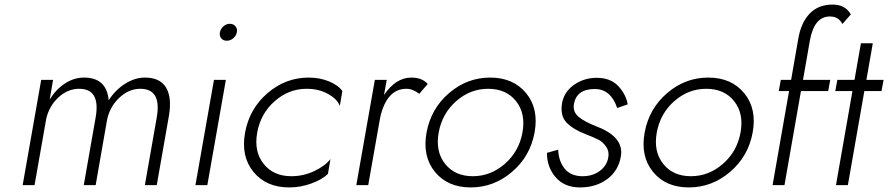

<svg xmlns="http://www.w3.org/2000/svg" viewBox="-20 -809 3881 839"><path d="M718 -302 665 0H613L665 -296Q687 -421 593 -421Q543 -421 501.5 -382Q460 -343 448 -286L398 0H346L398 -296Q420 -421 326 -421Q276 -421 235.5 -383.5Q195 -346 182 -290L131 0H79L160 -460H212L197 -374Q224 -418 263.5 -444Q303 -470 347 -470Q446 -470 455 -371Q484 -416 526.5 -443Q569 -470 614 -470Q679 -470 705.5 -426.5Q732 -383 718 -302Z M984 -705Q1000 -705 1009 -694Q1018 -683 1015 -668Q1012 -653 999.5 -642Q987 -631 971 -631Q955 -631 946.5 -642Q938 -653 941 -668Q944 -683 956.5 -694Q969 -705 984 -705ZM915 -460H967L886 0H834Z M1253 -39Q1306 -39 1353.5 -61.5Q1401 -84 1424 -114L1413 -49Q1387 -24 1340 -7Q1293 10 1244 10Q1143 10 1087.5 -58Q1032 -126 1051 -230Q1070 -334 1149 -402Q1228 -470 1329 -470Q1378 -470 1418.5 -453Q1459 -436 1476 -411L1465 -346Q1454 -376 1413.5 -398.5Q1373 -421 1320 -421Q1242 -421 1180.5 -367Q1119 -313 1104 -230Q1089 -147 1132 -93Q1175 -39 1253 -39Z M1812 -399Q1784 -421 1756 -421Q1669 -421 1641 -294L1589 0H1537L1618 -460H1670L1658 -394Q1710 -470 1777 -470Q1825 -470 1849 -442Z M1880.5 -58Q1825 -126 1844 -230Q1863 -334 1942 -402Q2021 -470 2122 -470Q2223 -470 2279 -402Q2335 -334 2316 -230Q2297 -126 2217.5 -58Q2138 10 2037 10Q1936 10 1880.5 -58ZM2113 -421Q2035 -421 1973.5 -367Q1912 -313 1897 -230Q1882 -147 1925 -93Q1968 -39 2046 -39Q2124 -39 2186 -93Q2248 -147 2263 -230Q2278 -313 2235 -367Q2192 -421 2113 -421Z M2419 -155Q2421 -105 2447.5 -72Q2474 -39 2526 -39Q2570 -39 2601 -62Q2632 -85 2638 -121Q2643 -147 2629 -167.5Q2615 -188 2596 -198Q2577 -208 2543 -221Q2485 -243 2456 -273Q2427 -303 2436 -358Q2445 -408 2488.5 -438.5Q2532 -469 2588 -469Q2647 -469 2681 -433.5Q2715 -398 2723 -353L2677 -337Q2649 -420 2579 -420Q2500 -420 2488 -355Q2482 -320 2509 -298Q2536 -276 2588 -256Q2708 -210 2693 -125Q2682 -62 2633 -26Q2584 10 2514 10Q2447 10 2408.5 -34Q2370 -78 2370 -141Z M2833.5 -58Q2778 -126 2797 -230Q2816 -334 2895 -402Q2974 -470 3075 -470Q3176 -470 3232 -402Q3288 -334 3269 -230Q3250 -126 3170.5 -58Q3091 10 2990 10Q2889 10 2833.5 -58ZM3066 -421Q2988 -421 2926.5 -367Q2865 -313 2850 -230Q2835 -147 2878 -93Q2921 -39 2999 -39Q3077 -39 3139 -93Q3201 -147 3216 -230Q3231 -313 3188 -367Q3145 -421 3066 -421Z M3661 -704Q3645 -737 3606 -737Q3538 -737 3519 -632L3489 -460H3608L3599 -411H3480L3408 0H3356L3428 -411H3383L3392 -460H3437L3468 -638Q3480 -710 3518 -749.5Q3556 -789 3618 -789Q3674 -789 3698 -746Z M3742 -620H3794L3766 -460H3841L3832 -411H3757L3685 0H3633L3705 -411H3630L3639 -460H3714Z"/></svg>

Font: Renner* Light
Style: Light Italic
Weight: 300
Italic angle: -10°
Version: Version 003.000 ; ttfautohint (v0.97) -l 8 -r 50 -G 200 -x 1